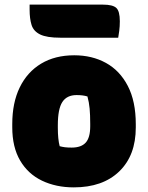

<svg xmlns="http://www.w3.org/2000/svg" viewBox="-20 -798 640 830"><path d="M301 -559Q378 -559 438 -526Q498 -493 532.5 -426.5Q567 -360 567 -261V-247Q567 -126 495.5 -57Q424 12 299 12Q222 12 161.5 -17Q101 -46 67 -104Q33 -162 33 -248V-262Q33 -354 65.5 -420.5Q98 -487 158 -523Q218 -559 301 -559ZM311 -387Q269 -387 249.5 -357Q230 -327 230 -257V-246Q230 -221 232 -201Q234 -181 238 -166Q249 -163 260.5 -161.5Q272 -160 290 -160Q331 -160 350.5 -181.5Q370 -203 370 -252V-263Q370 -301 367.5 -328.5Q365 -356 358 -381Q339 -387 311 -387ZM108 -778H425Q467 -778 482.5 -764Q498 -750 498 -706Q498 -684 495.5 -665Q493 -646 491 -635H241Q182 -635 153.5 -649Q125 -663 116.5 -690Q108 -717 108 -756Z"/></svg>

Font: Recursive Mn Csl St Blk
Style: Regular
Weight: 900
Monospace: yes
Version: Version 1.079;hotconv 1.0.112;makeotfexe 2.5.65598; ttfautoh